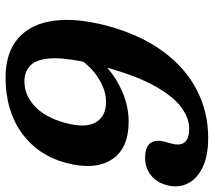

<svg xmlns="http://www.w3.org/2000/svg" viewBox="-59 -694 766 688"><g transform="rotate(90 324.0 -350.0)"><path d="M473 -713Q540 -713 581.5 -692.2Q623 -671.5 638.5 -637.8Q654 -604 643.5 -564.5Q633.5 -527.5 607.2 -507.2Q581 -487 546.5 -487Q507 -487 493 -505.5Q479 -524 488 -557.5L494.5 -581.5Q511.5 -645 440.5 -645Q404.5 -645 366.2 -617.8Q328 -590.5 291 -526.5Q254 -462.5 222.5 -351Q261.5 -385.5 312.5 -406.8Q363.5 -428 416 -428Q513 -428 552 -366.8Q591 -305.5 563.5 -203Q537 -103 456.8 -45Q376.5 13 258.5 13Q169 13 117.5 -31.8Q66 -76.5 54.5 -158.2Q43 -240 72.5 -351.5Q105 -471 164.5 -551.5Q224 -632 303 -672.5Q382 -713 473 -713ZM345.5 -347Q306.5 -347 267 -323.8Q227.5 -300.5 201 -265Q185 -185 190 -139Q195 -93 216.8 -73.8Q238.5 -54.5 272 -54.5Q321 -54.5 361 -92Q401 -129.5 420.5 -201Q440 -273 418.5 -310Q397 -347 345.5 -347Z"/></g></svg>

Font: Fraunces 72pt SuperSoft SemiBold
Style: Italic
Weight: 600
Italic angle: -16°
Version: Version 1.000;[b76b70a41]